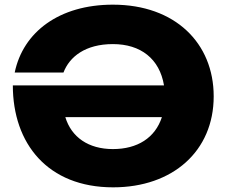

<svg xmlns="http://www.w3.org/2000/svg" viewBox="-20 -787 974 823"><path d="M464 -767C234 -767 79 -650 43 -476H252C278 -544 346 -598 464 -598C583 -598 664 -535 683 -421H35C35 -172 184 16 465 16C720 16 896 -139 896 -374C896 -602 731 -767 464 -767ZM464 -148C359 -148 286 -199 260 -285H674C645 -196 569 -148 464 -148Z"/></svg>

Font: Bounded
Style: Bold
Weight: 700
Designer: Vlad Churkin
Version: Version 3.0